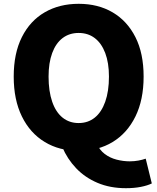

<svg xmlns="http://www.w3.org/2000/svg" viewBox="-20 -778 826 1008"><path d="M393 14Q292 14 215 -32.5Q138 -79 95 -166.5Q52 -254 52 -376Q52 -498 95 -583.5Q138 -669 215 -713.5Q292 -758 393 -758Q495 -758 571.5 -713Q648 -668 691 -583Q734 -498 734 -376Q734 -254 691 -166.5Q648 -79 571.5 -32.5Q495 14 393 14ZM393 -132Q442 -132 477.5 -160.5Q513 -189 532.5 -244Q552 -299 552 -376Q552 -448 532.5 -499.5Q513 -551 477.5 -578Q442 -605 393 -605Q344 -605 308.5 -578Q273 -551 254 -499.5Q235 -448 235 -376Q235 -299 254 -244Q273 -189 308.5 -160.5Q344 -132 393 -132ZM641 210Q558 210 492 182Q426 154 379.5 105Q333 56 307 -6L488 -25Q502 9 529.5 30Q557 51 592 60Q627 69 661 69Q685 69 706.5 65Q728 61 745 55L777 185Q755 196 720 203Q685 210 641 210Z"/></svg>

Font: Noto Sans HK Thin Black
Style: Regular
Weight: 900
Version: Version 2.004-H2;hotconv 1.0.118;makeotfexe 2.5.65603